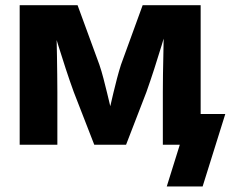

<svg xmlns="http://www.w3.org/2000/svg" viewBox="-20 -542 864 719"><path d="M53.7 0V-522.5H270.5L352.1 -299.8Q360.4 -275.4 367.4 -248.3Q374.5 -221.2 381.1 -193.8Q387.7 -166.5 393.8 -140.9Q399.9 -115.2 405.3 -93.3H380.4Q386.2 -114.7 392.1 -140.4Q397.9 -166 404.5 -193.6Q411.1 -221.2 418.2 -248.3Q425.3 -275.4 433.1 -299.8L514.2 -522.5H731.4V0H589.8V-196.8Q589.8 -230 590.3 -262.9Q590.8 -295.9 591.6 -328.9Q592.3 -361.8 592.8 -394.3Q593.3 -426.8 593.3 -459H611.3Q598.6 -416 585.2 -371.8Q571.8 -327.6 557.6 -283.9Q543.5 -240.2 528.3 -197.3L452.1 0H333L256.3 -197.3Q240.7 -240.2 226.3 -284.2Q211.9 -328.1 198.2 -372.1Q184.6 -416 171.9 -459H191.4Q191.4 -427.2 192.1 -394.8Q192.9 -362.3 193.4 -329.3Q193.8 -296.4 194.3 -263.2Q194.8 -230 194.8 -196.8V0ZM604.5 156.2 653.3 0H613.8V-115.2H823.7L738.8 156.2Z"/></svg>

Font: Inter 28pt
Style: Bold
Weight: 700
Designer: Rasmus Andersson
Foundry: rsms
Version: Version 4.001;git-66647c0bb